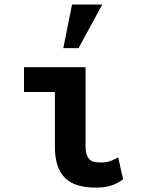

<svg xmlns="http://www.w3.org/2000/svg" viewBox="-20 -829 640 859"><path d="M87.4 -528.3H362.8V-175.8Q362.8 -149.4 368.7 -134.8Q374.5 -120.1 384.3 -112.8Q394 -105.5 407.2 -103.8Q420.4 -102.1 435.1 -102.1Q457 -102.1 476.3 -109.4Q495.6 -116.7 508.8 -125L530.8 -26.9Q515.1 -15.1 500 -7.8Q484.9 -0.5 470 3.4Q455.1 7.3 439.9 8.8Q424.8 10.3 409.2 10.3Q364.3 10.3 330.1 0.5Q295.9 -9.3 272.7 -31.2Q249.5 -53.2 237.5 -88.1Q225.6 -123 225.6 -173.3V-417.5H87.4ZM302.2 -808.6H437.5L331.5 -613.8H263.2Z"/></svg>

Font: Roboto Mono
Style: Bold
Weight: 700
Designer: Google
Version: Version 2.000985; 2015; ttfautohint (v1.3)